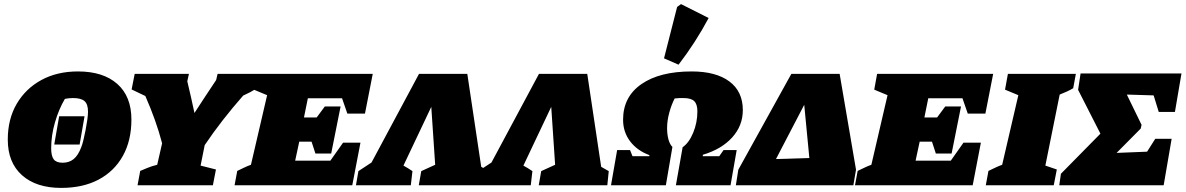

<svg xmlns="http://www.w3.org/2000/svg" viewBox="-20 -905 5794 938"><path d="M279 13Q157 13 87.5 -49Q18 -111 18 -223Q18 -323 61.5 -397.5Q105 -472 182 -514Q259 -556 361 -556Q484 -556 553 -495Q622 -434 622 -321Q622 -218 580 -143Q538 -68 461.5 -27.5Q385 13 279 13ZM286 -110Q318 -110 340 -128Q362 -146 377 -186Q382 -198 387.5 -220.5Q393 -243 398 -269Q403 -295 406.5 -319.5Q410 -344 410 -359Q410 -396 393 -411Q376 -426 337 -426Q317 -426 297 -422Q267 -371 248.5 -307Q230 -243 230 -181Q230 -143 242.5 -126.5Q255 -110 286 -110ZM245 -199 269 -337H393L369 -199Z M652 0 665 -70Q682 -77 701 -85Q720 -93 748 -100L772 -205Q757 -262 736.5 -319.5Q716 -377 690 -436L623 -468L638 -544H903L895 -508Q905 -467 913.5 -428.5Q922 -390 930 -353Q954 -391 981.5 -432Q1009 -473 1036 -514L1043 -544H1250L1236 -474Q1202 -453 1168 -438Q1116 -379 1068.5 -318Q1021 -257 980 -196L960 -96L1035 -77L1020 0Z M1126 0 1139 -70Q1156 -78 1172.5 -86Q1189 -94 1206 -100L1285 -440L1220 -467L1234 -544H1801L1763 -350H1677L1651 -425H1484L1465 -331H1527L1567 -385H1644L1598 -155H1521L1502 -213H1442L1422 -120H1594L1656 -208H1741L1701 0Z M2263 -544 2331 -90Q2350 -80 2368 -69L2361 0H2026L2038 -69L2106 -100L2087 -383L1951 -96Q1973 -84 1995 -69L1987 0H1719L1731 -69L1795 -111L2027 -544Z M2849 -544 2917 -90Q2936 -80 2954 -69L2947 0H2612L2624 -69L2692 -100L2673 -383L2537 -96Q2559 -84 2581 -69L2573 0H2305L2317 -69L2381 -111L2613 -544Z M2965 0 2995 -172H3058L3070 -142H3152L3153 -147Q3093 -169 3058.5 -214.5Q3024 -260 3024 -320Q3024 -432 3113.5 -494Q3203 -556 3359 -556Q3478 -556 3543.5 -507Q3609 -458 3609 -367Q3609 -291 3557 -233.5Q3505 -176 3414 -149L3413 -142H3494L3515 -172H3579L3549 0H3282L3315 -186Q3346 -207 3366.5 -256.5Q3387 -306 3387 -361Q3387 -396 3371.5 -411Q3356 -426 3318 -426Q3310 -426 3301.5 -426Q3293 -426 3276 -424Q3260 -393 3249.5 -354Q3239 -315 3239 -279Q3239 -249 3245.5 -224.5Q3252 -200 3265 -187L3233 0ZM3295 -589 3224 -620 3288 -871 3307 -885 3442 -817Q3378 -697 3295 -589Z M3575 0 3587 -76 3846 -544H4082L4162 -76L4149 0ZM3909 -393 3771 -128 3934 -133Z M4157 0 4170 -70Q4187 -78 4203.5 -86Q4220 -94 4237 -100L4316 -440L4251 -467L4265 -544H4832L4794 -350H4708L4682 -425H4515L4496 -331H4558L4598 -385H4675L4629 -155H4552L4533 -213H4473L4453 -120H4625L4687 -208H4772L4732 0Z M4796 0 4809 -70Q4826 -78 4842.5 -86Q4859 -94 4876 -100L4955 -440L4890 -467L4904 -544H5236L5223 -474Q5208 -465 5191.5 -457.5Q5175 -450 5157 -443L5087 -96L5143 -77L5128 0Z M5155 0 5163 -56 5356 -252 5247 -466 5259 -546H5752L5720 -358H5641L5616 -439L5485 -443L5557 -295L5553 -277L5435 -158L5584 -164L5624 -227H5704L5665 0Z"/></svg>

Font: Piazzolla SC Black
Style: Italic
Weight: 900
Italic angle: -11.3°
Designer: Juan Pablo del Peral
Foundry: Huerta Tipografica
Version: Version 1.330